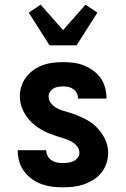

<svg xmlns="http://www.w3.org/2000/svg" viewBox="-20 -794 540 822"><path d="M249 8Q225 8 202 5Q179 2 157 -6Q135 -14 116 -28Q97 -42 83 -61Q69 -80 62.5 -102.5Q56 -125 56 -149V-151H178V-150Q178 -138 184 -126.5Q190 -115 200.5 -108Q211 -101 223.5 -98.5Q236 -96 249 -96Q260 -96 272 -97.5Q284 -99 294.5 -104Q305 -109 312.5 -118.5Q320 -128 320 -139Q320 -155 309.5 -168Q299 -181 285 -188.5Q271 -196 256 -200.5Q241 -205 226 -210Q211 -215 196 -220.5Q181 -226 167 -233.5Q153 -241 140 -250Q127 -259 115.5 -270Q104 -281 95 -293.5Q86 -306 79 -320.5Q72 -335 68.5 -350.5Q65 -366 65 -382Q65 -404 72 -425.5Q79 -447 92.5 -464.5Q106 -482 124.5 -495Q143 -508 164 -515.5Q185 -523 207 -525.5Q229 -528 251 -528Q274 -528 296.5 -525Q319 -522 340 -513.5Q361 -505 379.5 -491.5Q398 -478 411 -459.5Q424 -441 430 -418.5Q436 -396 436 -374V-372H314Q314 -384 309 -394.5Q304 -405 294.5 -412Q285 -419 274 -421.5Q263 -424 251 -424Q241 -424 230 -422.5Q219 -421 209.5 -415.5Q200 -410 194 -401Q188 -392 188 -381Q188 -365 198.5 -352Q209 -339 222.5 -331.5Q236 -324 251.5 -319.5Q267 -315 282 -310.5Q297 -306 311.5 -300Q326 -294 340 -287Q354 -280 367.5 -271Q381 -262 392 -251Q403 -240 412.5 -227Q422 -214 429 -200Q436 -186 439.5 -170.5Q443 -155 443 -139Q443 -116 435.5 -94Q428 -72 413.5 -54Q399 -36 379.5 -24Q360 -12 338.5 -4.5Q317 3 294.5 5.5Q272 8 249 8ZM192 -600 103 -740 154 -774 250 -665 346 -774 397 -740 308 -600Z"/></svg>

Font: Iosevka Curly Extrabold
Style: Regular
Weight: 800
Monospace: yes
Designer: Belleve Invis
Foundry: Belleve Invis
Version: Version 22.1.2; ttfautohint (v1.8.4)